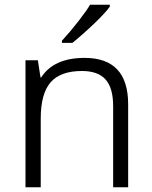

<svg xmlns="http://www.w3.org/2000/svg" viewBox="-20 -786 640 806"><path d="M240 -615Q276 -654 310 -698Q344 -742 358 -766H441V-758Q423 -733 378.5 -690Q334 -647 284 -606H240ZM87 -533H139L150 -461H153Q206 -543 335 -543Q518 -543 518 -348V0H455V-340Q455 -417 423 -452.5Q391 -488 324 -488Q234 -488 192.5 -440.5Q151 -393 151 -288V0H87Z"/></svg>

Font: OpenSansMMV
Style: Light
Weight: 300
Foundry: Ascender Corporation
Version: Version 4.001